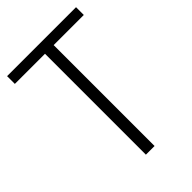

<svg xmlns="http://www.w3.org/2000/svg" viewBox="-212 -803 892 892"><g transform="rotate(-45 233.5 -357.0)"><path d="M262 0V-663H460V-714H7V-663H205V0Z"/></g></svg>

Font: Noto Sans Gujarati SemiCondensed Light
Style: Regular
Weight: 300
Width: 4
Designer: Jelle Bosma - Monotype Design Team, Universal Thirst
Foundry: Monotype Imaging Inc.
Version: Version 2.106